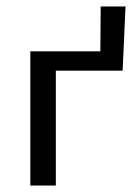

<svg xmlns="http://www.w3.org/2000/svg" viewBox="-20 -575 424 595"><path d="M369 -555 360 -356H153V0H74V-416H291L292 -555Z"/></svg>

Font: Ysabeau Medium
Style: Regular
Weight: 500
Designer: Christian Thalmann (Catharsis Fonts)
Version: Version 0.003